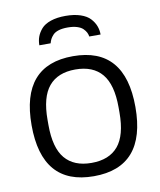

<svg xmlns="http://www.w3.org/2000/svg" viewBox="-83 -789 722 867"><g transform="rotate(-10 278.0 -355.5)"><path d="M275.9 -723.1Q315.4 -723.1 344.5 -713.4Q373.5 -703.6 388.9 -686.8Q404.3 -669.9 411.1 -651.6Q418 -633.3 418 -612.8H366.2Q364.7 -622.6 360.4 -631.3Q356 -640.1 346.7 -649.4Q337.4 -658.7 319.6 -664.3Q301.8 -669.9 276.9 -669.9Q252.4 -669.9 235.1 -664.6Q217.8 -659.2 208.7 -649.2Q199.7 -639.2 195.8 -631.3Q191.9 -623.5 189 -612.8H137.2Q137.2 -633.8 143.8 -651.9Q150.4 -669.9 165 -686.8Q179.7 -703.6 208.3 -713.4Q236.8 -723.1 275.9 -723.1ZM277.8 12.2Q40 12.2 40 -263.2Q40 -538.1 277.8 -538.1Q516.1 -538.1 516.1 -263.2Q516.1 12.2 277.8 12.2ZM277.8 -48.8Q358.9 -48.8 399.9 -97.7Q440.9 -146.5 440.9 -251V-274.9Q440.9 -378.9 399.9 -428Q358.9 -477.1 277.8 -477.1Q197.3 -477.1 156.2 -428Q115.2 -378.9 115.2 -274.9V-251Q115.2 -146.5 156.2 -97.7Q197.3 -48.8 277.8 -48.8Z"/></g></svg>

Font: Archivo Light
Style: Regular
Weight: 300
Designer: Hector Gatti
Foundry: Omnibus-Type
Version: Version 2.001